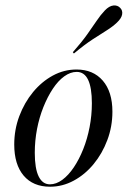

<svg xmlns="http://www.w3.org/2000/svg" viewBox="-20 -685 476 716"><path d="M166.9 11.3Q103.2 11.3 68.1 -30.2Q33.1 -71.8 33.1 -146Q33.1 -201.6 52 -252Q71 -302.4 103.2 -341.5Q135.5 -380.6 177 -403.2Q218.5 -425.8 265.3 -425.8Q327.4 -425.8 363.3 -384.3Q399.2 -342.7 399.2 -268.5Q399.2 -212.9 380.2 -162.5Q361.3 -112.1 329 -73Q296.8 -33.9 254.8 -11.3Q212.9 11.3 166.9 11.3ZM166.1 2.4Q189.5 2.4 212.5 -14.5Q235.5 -31.5 255.2 -60.9Q275 -90.3 290.3 -128.6Q305.6 -166.9 314.1 -210.9Q322.6 -254.8 322.6 -300Q322.6 -358.1 308.5 -387.5Q294.4 -416.9 266.1 -416.9Q242.7 -416.9 219.8 -400.4Q196.8 -383.9 177 -354Q157.3 -324.2 141.9 -285.9Q126.6 -247.6 118.1 -204Q109.7 -160.5 109.7 -115.3Q109.7 -56.5 124.2 -27Q138.7 2.4 166.1 2.4ZM255.6 -485.5 251.6 -490.3Q285.5 -529 305.6 -557.3Q325.8 -585.5 340.3 -607.3Q354.8 -629 371 -646Q387.1 -662.9 402.8 -664.5Q418.5 -666.1 428.2 -655.6Q437.9 -646 435.5 -631.5Q433.1 -616.9 416.1 -600.8Q400 -585.5 377.4 -571.4Q354.8 -557.3 325 -537.9Q295.2 -518.5 255.6 -485.5Z"/></svg>

Font: Playfair 144pt
Style: Italic
Weight: 400
Italic angle: -15.6°
Designer: Claus Eggers Sørensen
Foundry: Claus Eggers Sørensen
Version: Version 2.001;gftools[0.9.30]